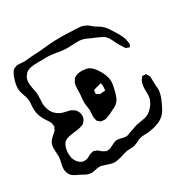

<svg xmlns="http://www.w3.org/2000/svg" viewBox="-152 -728 897 913"><g transform="rotate(-30 296.5 -272.0)"><path d="M537 -234Q539 -239 540 -239Q542 -240 547.5 -239.5Q553 -239 555 -239Q556 -239 557.5 -239.5Q559 -240 561 -239L564 -234Q565 -231 568 -227Q571 -223 572 -221Q573 -220 573 -216L574 -177Q576 -157 576 -147Q576 -124 560 -88Q548 -61 538 -45.5Q528 -30 512 -19Q483 1 429 7Q423 7 409 7.5Q395 8 385 11Q376 13 365 20Q354 25 345 28Q336 31 322.5 31Q309 31 301 32Q290 34 280 37L259 44Q237 50 225 50Q210 50 193.5 44Q177 38 168 36Q158 32 154 32H151Q143 32 137 33Q131 34 127 35Q111 39 102 39Q99 39 89 37Q80 35 68 28.5Q56 22 51 19Q45 16 32 10Q19 4 11 -4Q4 -11 0 -22.5Q-4 -34 -4 -44Q-4 -52 -2 -62.5Q0 -73 1 -77Q2 -81 4 -90.5Q6 -100 6 -107Q6 -121 5 -128L4 -149Q4 -165 7 -173Q10 -184 18 -193Q26 -202 39 -213L49 -222Q51 -224 52.5 -228Q54 -232 55 -234Q59 -238 59 -241Q60 -242 59 -245Q58 -248 58 -249Q57 -252 57 -256.5Q57 -261 56 -263Q55 -265 52.5 -269Q50 -273 49 -275Q45 -281 36 -295Q27 -309 23 -321Q15 -342 15 -368Q15 -376 16 -385Q17 -394 17 -402Q17 -420 8 -443Q7 -446 3 -458.5Q-1 -471 -1 -485Q-1 -505 8 -532Q9 -535 12 -544Q15 -553 19 -558Q21 -563 24.5 -567.5Q28 -572 32 -575Q33 -576 36 -576.5Q39 -577 40 -578Q42 -579 46 -580.5Q50 -582 52 -582H56Q66 -582 75.5 -581Q85 -580 94 -580L137 -584L176 -586Q193 -587 227 -591Q253 -594 303 -594Q329 -594 355 -592Q362 -592 377 -591.5Q392 -591 404 -589.5Q416 -588 426 -583Q435 -580 445 -571.5Q455 -563 460 -559Q475 -549 477 -548Q488 -542 496 -535Q511 -522 529 -492Q554 -454 561 -430Q562 -429 564 -411L566 -403Q565 -399 563 -396Q561 -393 560 -391Q559 -390 559 -389Q559 -388 558 -388Q557 -387 555.5 -388.5Q554 -390 553 -390Q551 -391 546.5 -392Q542 -393 540 -394L533 -404L518 -428Q514 -435 507.5 -449Q501 -463 494.5 -473Q488 -483 479 -490Q476 -492 460 -500Q452 -504 441 -508.5Q430 -513 425 -515Q398 -529 380 -533Q371 -535 353 -535Q336 -535 327 -534L300 -533Q287 -533 272 -535Q257 -537 251 -538Q244 -540 226 -542Q200 -546 166 -544H146Q122 -544 105 -541Q88 -538 75 -527L69 -518Q68 -516 66 -514.5Q64 -513 63 -510Q57 -497 57 -482Q57 -472 59 -460Q61 -448 62 -443Q67 -423 67 -408Q67 -394 66 -387L65 -365Q65 -347 71.5 -329.5Q78 -312 90 -300Q106 -284 127 -278Q133 -276 147.5 -273Q162 -270 169 -267Q169 -267 178 -261Q187 -255 188 -254Q190 -252 191 -249.5Q192 -247 193 -245Q197 -239 198 -235Q200 -231 200 -217Q200 -207 193.5 -196.5Q187 -186 177 -180Q175 -179 171.5 -178.5Q168 -178 166 -177Q154 -172 128 -170Q110 -168 102 -166Q80 -162 71 -153Q61 -144 55 -122Q52 -110 52 -97Q52 -62 72 -42Q79 -35 80 -35Q90 -28 103 -28Q113 -28 120 -31Q124 -32 129 -35.5Q134 -39 138 -41Q144 -43 152 -45Q154 -45 155.5 -46Q157 -47 160 -47Q162 -47 168 -44Q176 -42 179 -40Q183 -38 187.5 -33.5Q192 -29 196 -26L205 -21Q213 -16 215 -16Q216 -15 219 -15.5Q222 -16 224 -16Q232 -16 235 -17Q239 -18 245 -22Q250 -24 259.5 -29Q269 -34 275 -36Q278 -37 284 -37Q293 -37 309 -33Q312 -32 321.5 -30Q331 -28 339 -30Q344 -31 352 -35Q360 -37 376 -43Q390 -49 403 -52Q412 -54 425.5 -56Q439 -58 448 -60Q471 -65 486 -80Q498 -90 507 -104.5Q516 -119 519 -134Q521 -144 520.5 -157.5Q520 -171 520 -177Q520 -205 529 -224ZM239 -266Q239 -280 240 -290.5Q241 -301 242 -308Q243 -318 243 -336Q243 -363 248 -374Q248 -374 254 -383Q255 -385 256.5 -388Q258 -391 260 -392Q262 -394 264 -395Q266 -396 268 -397L278 -402Q287 -405 307 -405Q331 -403 341 -398Q354 -391 367 -375Q401 -329 401 -291Q401 -277 395 -253Q390 -230 383.5 -213.5Q377 -197 364 -186Q354 -177 340 -172Q336 -170 322.5 -163Q309 -156 298 -153Q296 -152 291.5 -150.5Q287 -149 285 -149L274 -150Q266 -150 263 -151Q262 -151 255 -158Q254 -159 251 -161Q248 -163 247 -165Q246 -167 245.5 -170.5Q245 -174 244 -176Q242 -186 242 -192Q242 -199 243 -208Q244 -217 244 -226Q240 -252 239 -266ZM338 -248Q339 -249 344 -256Q351 -263 351 -264Q356 -273 356 -289Q356 -296 354 -306Q350 -322 339 -334Q338 -335 335.5 -338Q333 -341 331 -342H329L320 -341Q313 -341 312 -340Q311 -339 310.5 -336.5Q310 -334 309 -333Q303 -319 300 -307Q298 -300 294 -292Q290 -284 289 -279Q288 -276 288 -268Q286 -261 287 -257Q288 -256 296 -247Q297 -245 301 -241Q303 -240 308 -240Q317 -240 320 -241Q322 -242 328 -243.5Q334 -245 338 -248ZM361 -230Q353 -219 342 -211L335 -206Q332 -205 324 -205L316 -204Q313 -204 310.5 -206Q308 -208 307 -208Q295 -215 289 -224Q268 -256 259 -281L255 -292L256 -306V-314Q257 -317 263 -323Q264 -325 265.5 -328Q267 -331 269 -332Q270 -334 273 -335.5Q276 -337 278 -338Q297 -349 322 -349Q332 -349 341 -345Q342 -344 345 -343.5Q348 -343 349 -342Q351 -341 353.5 -336.5Q356 -332 358 -330Q359 -329 360 -328Q361 -327 361 -325Q361 -323 360 -322Q359 -321 358 -320Q357 -318 354.5 -313.5Q352 -309 350 -308Q349 -307 345 -306.5Q341 -306 339 -305Q333 -304 326.5 -302Q320 -300 317 -299Q316 -298 313 -297.5Q310 -297 309 -296Q308 -294 308 -285L307 -277Q309 -275 311.5 -273.5Q314 -272 316 -271Q318 -270 320.5 -268Q323 -266 325 -266H327L336 -267Q343 -268 355 -268L366 -267H369Q370 -265 370 -262Q370 -259 369 -256Q368 -253 367 -244.5Q366 -236 361 -230Z"/></g></svg>

Font: Rubik-Burned
Style: Regular
Weight: 400
Designer: NaN (generative design), Hubert & Fischer (Rubik source font outlines)
Foundry: NaN, Hubert & Fischer
Version: Version 1.000